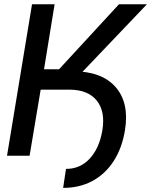

<svg xmlns="http://www.w3.org/2000/svg" viewBox="-20 -748 726 922"><path d="M211.9 -317.4 226.6 -405.8H329.6Q468.3 -405.8 534.9 -330.1Q601.6 -254.4 580.1 -122.6Q565.9 -36.1 525.4 26.1Q484.9 88.4 423.3 121.3Q361.8 154.3 283.2 154.3L296.9 63Q364.3 63.5 410.4 14.2Q456.5 -35.2 471.2 -120.1Q486.8 -211.9 445.1 -264.4Q403.3 -316.9 314.9 -317.4ZM13.7 0 133.8 -727.5H242.2L191.4 -415.5H263.7L551.3 -727.5H685.5L294.4 -317.4H175.3L122.1 0Z"/></svg>

Font: Inter Tight Medium
Style: Italic
Weight: 500
Italic angle: -9.39999°
Designer: Rasmus Andersson
Foundry: rsms
Version: Version 3.004